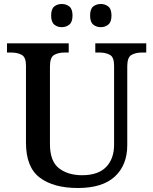

<svg xmlns="http://www.w3.org/2000/svg" viewBox="-20 -931 767 961"><path d="M370 10Q248 10 179 -42Q110 -94 110 -217V-603Q110 -645 88.5 -656.5Q67 -668 38 -668H15V-714H324V-668H302Q272 -668 251 -656Q230 -644 230 -599V-210Q230 -124 275 -89Q320 -54 391 -54Q471 -54 511 -95Q551 -136 551 -207V-603Q551 -645 530 -656.5Q509 -668 480 -668H457V-714H712V-668H689Q659 -668 638 -656Q617 -644 617 -599V-205Q617 -105 555 -47.5Q493 10 370 10ZM485 -795Q462 -795 446.5 -808Q431 -821 431 -853Q431 -886 446.5 -898.5Q462 -911 485 -911Q506 -911 522 -898.5Q538 -886 538 -853Q538 -821 522 -808Q506 -795 485 -795ZM289 -795Q267 -795 251.5 -808Q236 -821 236 -853Q236 -886 251.5 -898.5Q267 -911 289 -911Q311 -911 327 -898.5Q343 -886 343 -853Q343 -821 327 -808Q311 -795 289 -795Z"/></svg>

Font: Noto Nastaliq Urdu Medium
Style: Regular
Weight: 500
Designer: Monotype Design Team (Patrick Giasson: type design, Kamal Mansour: OpenType code, Glenda Bellarosa). Updated by Simon Co
Foundry: Monotype Imaging Inc., Simon Cozens
Version: Version 3.007